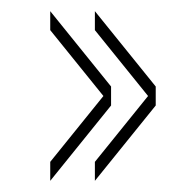

<svg xmlns="http://www.w3.org/2000/svg" viewBox="-20 -480 309 344"><path d="M150 -426V-460L259 -325V-291ZM150 -156V-190L259 -325V-291ZM70 -426V-460L179 -325V-291ZM70 -156V-190L179 -325V-291Z"/></svg>

Font: Big Shoulders Display SC Thin
Style: Regular
Weight: 100
Designer: Patric King
Foundry: XO Type Co
Version: Version 2.002